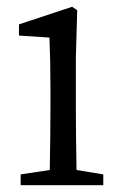

<svg xmlns="http://www.w3.org/2000/svg" viewBox="-20 -547 365 567"><path d="M206 -45C205 -100 204 -177 204 -228V-375L208 -517L193 -527L36 -475V-442L126 -436C128 -389 129 -347 129 -284V-228C129 -177 128 -100 127 -45L41 -32V0H285V-32Z"/></svg>

Font: Source Han Serif AKR9
Style: Regular
Weight: 400
Designer: Ryoko NISHIZUKA 西塚涼子 (kana & ideographs); Frank Grießhammer (Latin, Greek & Cyrillic); Sandoll Communications 산돌커뮤니케이션, 
Foundry: Adobe Systems Incorporated
Version: Version 1.005;hotconv 1.0.107;makeotfexe 2.5.65593